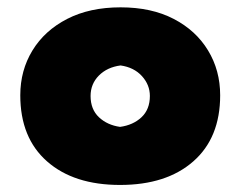

<svg xmlns="http://www.w3.org/2000/svg" viewBox="-20 -846 665 531"><path d="M312 -334.5Q184.1 -334.5 110.1 -399.7Q36.1 -464.8 36.1 -582.5Q36.1 -651.4 69.8 -706.5Q103.5 -761.7 165.8 -793.7Q228 -825.7 313.5 -825.7Q398.9 -825.7 460.4 -793.7Q522 -761.7 555.4 -706.5Q588.9 -651.4 588.9 -582.5Q588.9 -464.8 514.6 -399.7Q440.4 -334.5 312 -334.5ZM312 -495.1Q348.1 -500 371.3 -521.7Q394.5 -543.5 394.5 -580.6Q394.5 -611.3 372.6 -635.5Q350.6 -659.7 313.5 -665Q276.4 -660.2 253.4 -637Q230.5 -613.8 230.5 -580.6Q230.5 -543.5 253.7 -521.7Q276.9 -500 312 -495.1Z"/></svg>

Font: Pinar Black
Style: Regular
Weight: 900
Designer: Amin Abedi
Version: Version 3.000